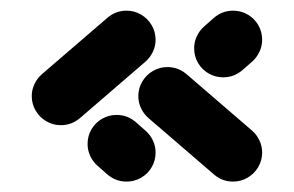

<svg xmlns="http://www.w3.org/2000/svg" viewBox="-20 -443 562 367"><path d="M277.4 -151.5Q277.4 -136.3 270 -123.5Q262.6 -110.7 249.8 -103.3Q237 -95.9 221.9 -95.9Q201.1 -95.9 185.2 -109.6L166.7 -125.9Q157.8 -133.7 152.6 -144.6Q147.4 -155.6 147.4 -167.8Q147.4 -183 154.8 -195.7Q162.2 -208.5 175 -215.9Q187.8 -223.3 203 -223.3Q223.7 -223.3 239.6 -209.6L258.1 -193.3Q267 -185.6 272.2 -174.6Q277.4 -163.7 277.4 -151.5ZM221.9 -422.6Q236.7 -422.6 249.4 -415.2Q262.2 -407.8 269.8 -395Q277.4 -382.2 277.4 -367Q277.4 -354.8 272.2 -343.9Q267 -333 258.1 -325.2L133 -217.4Q117 -203.7 96.3 -203.7Q81.5 -203.7 68.7 -211.1Q55.9 -218.5 48.3 -231.3Q40.7 -244.1 40.7 -259.3Q40.7 -271.5 45.9 -282.4Q51.1 -293.3 60 -301.1L185.2 -408.9Q201.1 -422.6 221.9 -422.6ZM481.1 -367Q481.1 -382.2 473.7 -395Q466.3 -407.8 453.5 -415.2Q440.7 -422.6 425.6 -422.6Q404.8 -422.6 388.9 -408.9L370.4 -392.6Q361.5 -384.8 356.3 -373.9Q351.1 -363 351.1 -350.7Q351.1 -335.6 358.5 -322.8Q365.9 -310 378.7 -302.6Q391.5 -295.2 406.7 -295.2Q427.4 -295.2 443.3 -308.9L461.9 -325.2Q470.7 -333 475.9 -343.9Q481.1 -354.8 481.1 -367ZM425.6 -95.9Q440.4 -95.9 453.1 -103.3Q465.9 -110.7 473.5 -123.5Q481.1 -136.3 481.1 -151.5Q481.1 -163.7 475.9 -174.6Q470.7 -185.6 461.9 -193.3L336.7 -301.1Q320.7 -314.8 300 -314.8Q285.2 -314.8 272.4 -307.4Q259.6 -300 252 -287.2Q244.4 -274.4 244.4 -259.3Q244.4 -247 249.6 -236.1Q254.8 -225.2 263.7 -217.4L388.9 -109.6Q404.8 -95.9 425.6 -95.9Z"/></svg>

Font: 26F Galaxy Sans
Style: Regular
Weight: 400
Designer: C₂₉H₂₅N₃O₅
Version: Version 1.100;FEAKit 1.0